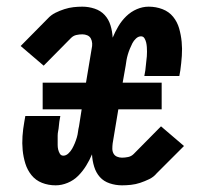

<svg xmlns="http://www.w3.org/2000/svg" viewBox="-20 -548 640 576"><path d="M147 8Q125 8 106 0.5Q87 -7 74.5 -22.5Q62 -38 56 -57.5Q50 -77 48 -97.5Q46 -118 47.5 -139.5Q49 -161 53 -183L56 -200H161L158 -183Q157 -176 156.5 -169Q156 -162 154.5 -155Q153 -148 153 -141Q153 -134 153 -127Q153 -120 153 -113Q153 -106 154.5 -99.5Q156 -93 159.5 -87Q163 -81 170 -81Q178 -81 185 -87.5Q192 -94 196.5 -102Q201 -110 204.5 -118.5Q208 -127 210.5 -135.5Q213 -144 214 -152.5Q215 -161 217 -169L225 -220H108V-300H238L255 -402Q257 -410 256.5 -418Q256 -426 252.5 -432.5Q249 -439 242 -442Q235 -445 227 -445Q218 -445 209 -443Q200 -441 193 -434L111 -351L42 -410L123 -492Q133 -503 146 -509.5Q159 -516 173 -520.5Q187 -525 200.5 -526.5Q214 -528 227 -528Q246 -528 264 -522Q282 -516 294 -503Q306 -490 311.5 -472Q317 -454 318 -435Q325 -452 335 -469Q345 -486 359 -499.5Q373 -513 390.5 -520.5Q408 -528 426 -528Q448 -528 467.5 -520.5Q487 -513 499.5 -497.5Q512 -482 517.5 -462.5Q523 -443 525 -422.5Q527 -402 525.5 -380.5Q524 -359 521 -337L518 -320H413L416 -337Q417 -344 417.5 -351Q418 -358 419 -365Q420 -372 420.5 -379Q421 -386 421 -393Q421 -400 420.5 -407Q420 -414 418.5 -420.5Q417 -427 413.5 -433Q410 -439 403 -439Q395 -439 388 -432.5Q381 -426 377 -418Q373 -410 369.5 -401.5Q366 -393 363.5 -384.5Q361 -376 359.5 -367.5Q358 -359 357 -351L348 -300H465V-220H335L318 -118Q317 -110 317 -102Q317 -94 320.5 -87.5Q324 -81 331 -78Q338 -75 346 -75Q355 -75 364.5 -77Q374 -79 381 -86L463 -169L532 -110L450 -28Q441 -17 427.5 -10.5Q414 -4 400.5 0.5Q387 5 373 6.5Q359 8 346 8Q327 8 309 2Q291 -4 279.5 -17Q268 -30 262.5 -48Q257 -66 256 -85Q249 -68 238.5 -51Q228 -34 214.5 -20.5Q201 -7 183 0.5Q165 8 147 8Z"/></svg>

Font: Iosevka HT Extended
Style: Bold Italic
Weight: 700
Width: 7
Italic angle: -9°
Monospace: yes
Designer: Belleve Invis
Foundry: Belleve Invis
Version: Version 32.3.0; ttfautohint (v1.8.4)